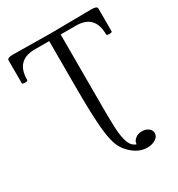

<svg xmlns="http://www.w3.org/2000/svg" viewBox="-202 -796 1049 1131"><g transform="rotate(-30 322.5 -230.5)"><path d="M469 205Q422 205 378.5 172Q335 139 315 90Q303 60 295.5 11Q288 -38 284.5 -116Q281 -194 281 -310V-628H183Q54 -628 54 -494Q54 -489 45 -487.5Q36 -486 26.5 -487.5Q17 -489 17 -494V-649Q17 -666 55 -666Q121 -666 187 -664.5Q253 -663 320 -663Q388 -663 455.5 -664.5Q523 -666 590 -666Q628 -666 628 -649V-494Q628 -489 619 -487.5Q610 -486 600.5 -487.5Q591 -489 591 -494Q591 -628 463 -628H359V-127Q359 -55 361.5 6Q364 67 377.5 106.5Q391 146 423 156Q423 135 442 120Q461 105 488 105Q514 105 531.5 118.5Q549 132 549 152Q549 175 525.5 190Q502 205 469 205Z"/></g></svg>

Font: Junicode
Style: Regular
Weight: 400
Designer: Peter S. Baker
Version: Version 2.100; ttfautohint (v1.8.4)